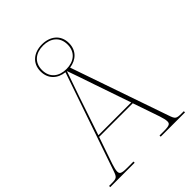

<svg xmlns="http://www.w3.org/2000/svg" viewBox="-252 -1018 1146 1146"><g transform="rotate(-45 320.5 -445.5)"><path d="M-4 0H202V-10H146C96 -10 91 -19 91 -38C91 -61 113 -119 119 -137L161 -259H445L487 -137C493 -119 515 -61 515 -38C515 -19 510 -10 460 -10H422V0H627V-10H609C563 -10 559 -14 544 -58L331 -674C388 -682 430 -719 430 -782C430 -853 377 -891 310 -891C243 -891 190 -853 190 -782C190 -718 234 -680 292 -674L80 -58C65 -14 61 -10 15 -10H-4ZM310 -683C248 -683 202 -717 202 -782C202 -847 248 -881 310 -881C372 -881 418 -847 418 -782C418 -717 372 -683 310 -683ZM165 -269 248 -515C266 -568 285 -620 303 -673C317 -634 343 -559 361 -505L442 -269Z"/></g></svg>

Font: Noto Serif Display Thin
Style: Regular
Weight: 100
Designer: Monotype Design Team
Foundry: Monotype Imaging Inc.
Version: Version 2.009